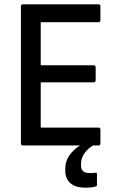

<svg xmlns="http://www.w3.org/2000/svg" viewBox="-20 -675 551 891"><path d="M87 0Q77 0 77 -10V-645Q77 -655 87 -655H437Q446 -655 446 -645V-582Q446 -572 437 -572H169V-372H414Q424 -372 424 -362V-303Q424 -293 414 -293H169V-83H437Q446 -83 446 -73V-10Q446 0 437 0ZM377 196Q330 196 306.5 175Q283 154 283 118V107Q283 65 314 31Q345 -3 398 -22L415 -12V-2Q387 14 371.5 37Q356 60 356 85V94Q356 128 395 128Q402 128 408 128Q414 128 421 127Q430 124 430 134V182Q430 186 428.5 188Q427 190 422 191Q411 194 399.5 195Q388 196 377 196Z"/></svg>

Font: Sofia Sans Semi Condensed Medium
Style: Regular
Weight: 500
Designer: Botio Nikoltchev, Ani Petrova
Foundry: lettersoup
Version: Version 4.100